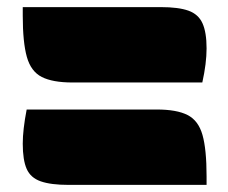

<svg xmlns="http://www.w3.org/2000/svg" viewBox="-20 -570 640 540"><path d="M44 -550H432Q482 -550 510 -540Q538 -530 549.5 -504.5Q561 -479 561 -434Q561 -392 549 -338H184Q128 -338 97.5 -353.5Q67 -369 55.5 -410Q44 -451 44 -526ZM55 -262H421Q477 -262 507.5 -246.5Q538 -231 549.5 -190.5Q561 -150 561 -74V-50H173Q123 -50 94.5 -60Q66 -70 55 -95Q44 -120 44 -166Q44 -205 55 -262Z"/></svg>

Font: Recursive Mn Csl St XBk
Style: Regular
Weight: 1000
Monospace: yes
Version: Version 1.079;hotconv 1.0.112;makeotfexe 2.5.65598; ttfautoh